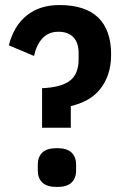

<svg xmlns="http://www.w3.org/2000/svg" viewBox="-20 -730 487 762"><path d="M147 -223V-380Q221 -383 256.5 -409Q292 -435 292 -495V-519Q292 -561 271 -582.5Q250 -604 212 -604Q173 -604 149 -578.5Q125 -553 115 -508L15 -550Q35 -628 86.5 -669Q138 -710 216 -710Q318 -710 369.5 -660.5Q421 -611 421 -514Q421 -469 409 -434.5Q397 -400 376 -374.5Q355 -349 325.5 -333Q296 -317 261 -309V-223ZM206 12Q166 12 148 -5.5Q130 -23 130 -53V-77Q130 -107 148 -124.5Q166 -142 206 -142Q246 -142 264 -124.5Q282 -107 282 -77V-53Q282 -23 264 -5.5Q246 12 206 12Z"/></svg>

Font: IBM Plex Sans Cond SmBld
Style: Regular
Weight: 600
Width: 3
Designer: Mike Abbink, Paul van der Laan, Pieter van Rosmalen
Foundry: Bold Monday
Version: Version 1.3